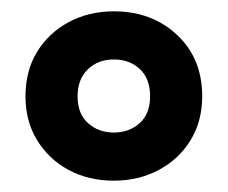

<svg xmlns="http://www.w3.org/2000/svg" viewBox="-20 -744 402 339"><path d="M181 -425Q136 -425 101 -444Q66 -463 45.5 -496.5Q25 -530 25 -574Q25 -619 45.5 -652.5Q66 -686 101.5 -705Q137 -724 181 -724Q248 -724 292.5 -682.5Q337 -641 337 -574Q337 -530 316.5 -496.5Q296 -463 260.5 -444Q225 -425 181 -425ZM181 -510Q208 -510 226.5 -526.5Q245 -543 245 -574Q245 -605 227 -622Q209 -639 181 -639Q153 -639 135 -621.5Q117 -604 117 -574Q117 -543 135.5 -526.5Q154 -510 181 -510Z"/></svg>

Font: Noto Sans Telugu ExtraCondensed ExtraBold
Style: Regular
Weight: 800
Width: 2
Designer: Jelle Bosma - Monotype Design Team
Foundry: Monotype Imaging Inc.
Version: Version 2.005; ttfautohint (v1.8.4.7-5d5b)